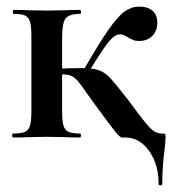

<svg xmlns="http://www.w3.org/2000/svg" viewBox="-20 -416 521 581"><path d="M21 -374Q19 -374 19 -380Q19 -386 21 -386Q49 -386 64 -385L123 -384L179 -385Q195 -386 222 -386Q225 -386 225 -380Q225 -374 222 -374Q189 -374 178.5 -360Q168 -346 168 -303V-81Q168 -51 172 -36.5Q176 -22 187.5 -17Q199 -12 222 -12Q225 -12 225 -6Q225 0 222 0Q194 0 179 -1L123 -2L65 -1Q49 0 20 0Q17 0 17 -6Q17 -12 20 -12Q44 -12 55.5 -17Q67 -22 71 -36.5Q75 -51 75 -81V-305Q75 -335 71 -349.5Q67 -364 56 -369Q45 -374 21 -374ZM481 0Q481 15 478 36Q471 92 471 140Q471 145 465.5 145Q460 145 460 140Q460 81 431 40.5Q402 0 359 0Q357 0 350 0.5Q343 1 326 -21Q309 -43 270 -96L249 -125Q227 -157 217 -169Q207 -181 196.5 -186Q186 -191 168 -191Q162 -191 132 -189L131 -207Q194 -210 228 -210Q262 -210 280.5 -203Q299 -196 314 -179.5Q329 -163 366 -116L389 -85Q420 -43 435.5 -27.5Q451 -12 469 -12Q478 -12 479.5 -10.5Q481 -9 481 0ZM401 -396Q427 -396 441.5 -383.5Q456 -371 456 -347Q456 -323 441 -307.5Q426 -292 401 -292Q390 -292 383 -295Q376 -298 367 -303Q354 -312 343 -312Q333 -312 322.5 -303.5Q312 -295 294 -269.5Q276 -244 244 -191L233 -204Q280 -286 308.5 -326.5Q337 -367 357.5 -381.5Q378 -396 401 -396Z"/></svg>

Font: Cormorant Infant
Style: Bold
Weight: 700
Designer: Christian Thalmann (Catharsis Fonts)
Foundry: Catharsis Fonts
Version: Version 4.000